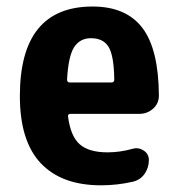

<svg xmlns="http://www.w3.org/2000/svg" viewBox="-20 -550 540 580"><path d="M316.4 -300.8Q325.2 -300.8 325.2 -309.6Q324.2 -381.8 308.1 -408.2Q292 -434.6 254.9 -434.6Q221.7 -434.6 204.1 -407.7Q186.5 -380.9 182.6 -309.6Q182.6 -300.8 191.4 -300.8ZM259.8 -530.3Q360.4 -530.3 409.7 -466.3Q459 -402.3 460 -261.7Q460 -237.3 442.4 -221.7Q424.8 -206.1 401.4 -206.1H193.4Q184.6 -206.1 185.5 -198.2Q193.4 -137.7 221.2 -113.8Q249 -89.8 304.7 -89.8Q342.8 -89.8 380.9 -100.6Q398.4 -105.5 414.1 -95.2Q429.7 -85 429.7 -66.4Q429.7 -43 416.5 -24.4Q403.3 -5.9 380.9 -1Q334 9.8 285.2 9.8Q166 9.8 103 -57.1Q40 -124 40 -259.8Q40 -530.3 259.8 -530.3Z"/></svg>

Font: Rounded Mgen+ 1mn bold
Style: Bold
Weight: 700
Designer: [Source Han Sans]
Ryoko NISHIZUKA  (kana & ideographs); Paul D. Hunt (Latin, Greek & Cyrillic); Wenlong ZHANG  (bopomofo
Version: Version 1.059.20150602